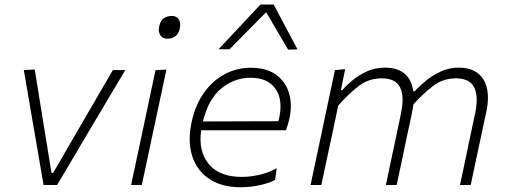

<svg xmlns="http://www.w3.org/2000/svg" viewBox="-20 -796 2182 826"><path d="M167.5 0Q159.5 -46.5 151.2 -94.2Q143 -142 135.5 -187L120 -275.5Q111 -329.5 101.2 -385.8Q91.5 -442 82.5 -494.5L129.5 -497Q140.5 -428.5 151.2 -362.2Q162 -296 173.5 -225L201.5 -52H208.5L309.5 -226Q349.5 -295 388.2 -361.5Q427 -428 465.5 -494.5H519Q453 -383.5 387.5 -273.5L335 -185Q307.5 -138.5 280.5 -92.5Q253.5 -46.5 225.5 0Z M544 0Q556 -56 566.8 -107.2Q577.5 -158.5 591 -220.5L601.5 -270Q615 -333 626 -386Q637 -439 649 -494.5L696 -496.5Q683.5 -439 672.5 -386.8Q661.5 -334.5 647.5 -270L637 -220.5Q624 -159 613 -107.5Q602 -56 590 0ZM699.5 -629.5Q680 -629.5 670 -644Q660 -658.5 665 -682.5Q670 -707.5 685 -717.5Q700 -727.5 719.5 -727.5Q739.5 -727.5 749 -712.8Q758.5 -698 753.5 -674Q748.5 -650 734.2 -639.8Q720 -629.5 699.5 -629.5Z M1014.5 9.5Q934.5 9.5 881 -25.8Q827.5 -61 807 -124.2Q786.5 -187.5 804.5 -271Q819.5 -342.5 856 -394.8Q892.5 -447 944.8 -475.8Q997 -504.5 1059 -504.5Q1126 -504.5 1167.2 -474.8Q1208.5 -445 1223.2 -395.8Q1238 -346.5 1225.5 -287.5Q1223 -275.5 1218.5 -261Q1214 -246.5 1210.5 -235.5H845.5Q832.5 -144 878.8 -89.5Q925 -35 1019 -35Q1058 -35 1098.2 -44.5Q1138.5 -54 1170.5 -72.5L1163.5 -22.5Q1146 -11 1103.5 -0.8Q1061 9.5 1014.5 9.5ZM1058 -461.5Q989 -461.5 932.8 -416Q876.5 -370.5 853 -273.5L1177.5 -274.5Q1180 -284.5 1182 -293.5Q1197.5 -369 1164.2 -415.2Q1131 -461.5 1058 -461.5ZM1219.5 -582.5Q1173.5 -661.5 1125 -743.5Q1085 -703 1046 -663.8Q1007 -624.5 967.5 -584H920Q966.5 -633.5 1011 -681Q1055.5 -728.5 1100.5 -776.5H1157.5Q1183 -728.5 1208.5 -680Q1234 -631.5 1260 -583.5Z M1316 0Q1328 -56 1339 -108Q1350 -160 1363 -220.5L1373.5 -270.5Q1383 -316 1395.2 -373.8Q1407.5 -431.5 1421 -494.5L1465 -498.5L1446.5 -408H1452.5Q1469 -427.5 1496.2 -450.2Q1523.5 -473 1558.8 -489Q1594 -505 1635.5 -505Q1743 -505 1758 -403.5H1764.5Q1783.5 -425 1812 -448.5Q1840.5 -472 1876.5 -488.5Q1912.5 -505 1954 -505Q2028.5 -505 2060 -453.8Q2091.5 -402.5 2071.5 -311.5Q2067 -290.5 2062.5 -269.8Q2058 -249 2052 -220.5Q2038.5 -159 2027.8 -107.8Q2017 -56.5 2005 0H1959Q1971 -56.5 1981.8 -108Q1992.5 -159.5 2005 -219L2024 -308Q2039.5 -381 2020 -420Q2000.5 -459 1941 -459Q1886.5 -459 1843 -426Q1799.5 -393 1758.5 -347Q1756.5 -330.5 1752.5 -311.5Q1748 -290.5 1743.8 -269.8Q1739.5 -249 1733 -220.5Q1720.5 -160 1709.5 -108Q1698.5 -56 1686.5 0H1640Q1652 -56.5 1662.8 -108Q1673.5 -159.5 1686.5 -219L1705 -308Q1720.5 -381 1701.2 -420Q1682 -459 1622 -459Q1566 -459 1521.8 -424.8Q1477.5 -390.5 1435 -341.5L1409.5 -220Q1396.5 -159.5 1385.2 -107.8Q1374 -56 1362.5 0Z"/></svg>

Font: Commissioner ExtraLight
Style: Italic
Weight: 200
Italic angle: -12°
Designer: Kostas Bartsokas
Foundry: Kostas Bartsokas
Version: Version 1.000; ttfautohint (v1.8.3)